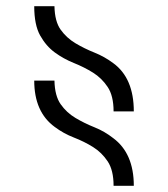

<svg xmlns="http://www.w3.org/2000/svg" viewBox="-20 -620 540 617"><path d="M90 -600H155Q156 -551 175 -524.5Q194 -498 222.5 -481Q251 -464 283.5 -451Q316 -438 344 -417Q410 -369 410 -262H345Q345 -312 326 -340.5Q307 -369 279 -386.5Q251 -404 217.5 -417.5Q184 -431 156 -451.5Q128 -472 109 -506Q90 -540 90 -600ZM90 -361H155Q156 -312 175 -285Q194 -258 222.5 -241Q251 -224 283.5 -211Q316 -198 344 -176Q410 -127 410 -23H345Q345 -73 326 -101.5Q307 -130 279 -147.5Q251 -165 217.5 -178Q184 -191 156 -212Q90 -260 90 -361Z"/></svg>

Font: Antic
Style: Regular
Weight: 400
Designer: Santiago Orozco
Foundry: Typemade
Version: Version 1.0012